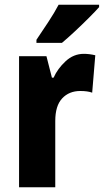

<svg xmlns="http://www.w3.org/2000/svg" viewBox="-20 -786 436 806"><path d="M332 -560Q355 -560 380 -554L367 -397Q348 -404 317 -404Q270 -404 241 -373Q212 -342 212 -278V0H60V-550H175L198 -460H205Q222 -498 255.5 -529Q289 -560 332 -560ZM396 -756Q380 -738 352.5 -710.5Q325 -683 295 -655Q265 -627 240 -606H133V-619Q158 -656 183 -694Q208 -732 226 -766H396Z"/></svg>

Font: Noto Sans Arabic Cond ExtBd
Style: Regular
Weight: 800
Width: 3
Designer: Monotype Design Team, Nadine Chahine, Nizar Qandah and Khaled Hosny
Foundry: Monotype Imaging Inc.
Version: Version 2.012; ttfautohint (v1.8.4.7-5d5b)